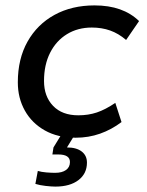

<svg xmlns="http://www.w3.org/2000/svg" viewBox="-20 -500 546 711"><path d="M260 10Q194 10 146 -17Q98 -44 72 -90.5Q46 -137 46 -195Q46 -282 82 -346Q118 -410 182 -445Q246 -480 330 -480Q383 -480 424 -465.5Q465 -451 495 -422L447 -352Q419 -376 388 -387Q357 -398 320 -398Q268 -398 228 -373.5Q188 -349 165.5 -304.5Q143 -260 143 -200Q143 -143 176.5 -108Q210 -73 270 -73Q307 -73 338.5 -83.5Q370 -94 407 -119L430 -48Q393 -20 350.5 -5Q308 10 260 10ZM185 191Q171 191 149 188.5Q127 186 111 181L120 133Q133 137 151.5 138.5Q170 140 184 140Q210 140 224.5 129.5Q239 119 239 100Q239 72 196 72H174L178 46L213 -11H263L228 46Q263 46 282.5 61Q302 76 302 102Q302 143 270.5 167Q239 191 185 191Z"/></svg>

Font: Gantari Medium
Style: Italic
Weight: 500
Italic angle: -10°
Designer: Anugrah Pasau
Foundry: Lafontype
Version: Version 1.000